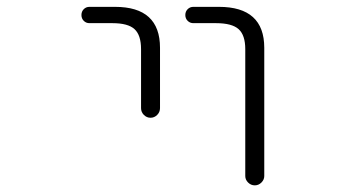

<svg xmlns="http://www.w3.org/2000/svg" viewBox="-20 -565 1040 563"><path d="M242.2 -497.1Q232.4 -497.1 225.6 -503.9Q218.8 -510.7 218.8 -521Q218.8 -531.2 225.6 -538.1Q232.4 -544.9 242.2 -544.9H317.4Q449.2 -544.9 449.2 -424.8V-248Q449.2 -236.3 440.9 -228Q432.6 -219.7 421.4 -219.7Q410.2 -219.7 401.9 -228Q393.6 -236.3 393.6 -248V-420.9Q393.6 -461.9 374.5 -479.5Q355.5 -497.1 309.6 -497.1ZM546.9 -497.1Q537.1 -497.1 530.3 -503.9Q523.4 -510.7 523.4 -521Q523.4 -531.2 530.3 -538.1Q537.1 -544.9 546.9 -544.9H622.1Q754.9 -544.9 754.9 -424.8V-48.8Q754.9 -38.1 746.6 -29.8Q738.3 -21.5 727.1 -21.5Q715.8 -21.5 707.5 -29.8Q699.2 -38.1 699.2 -48.8V-420.9Q699.2 -461.9 679.7 -479.5Q660.2 -497.1 613.3 -497.1Z"/></svg>

Font: Rounded Mgen+ 1mn light
Style: Regular
Weight: 200
Designer: [Source Han Sans]
Ryoko NISHIZUKA  (kana & ideographs); Paul D. Hunt (Latin, Greek & Cyrillic); Wenlong ZHANG  (bopomofo
Version: Version 1.059.20150602